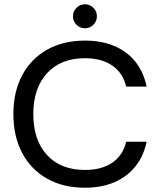

<svg xmlns="http://www.w3.org/2000/svg" viewBox="-20 -877 733 908"><path d="M381.7 10.8Q279.2 10.8 202.9 -32.1Q126.7 -75 85 -153.3Q43.3 -231.7 43.3 -337.5Q43.3 -443.3 85 -521.2Q126.7 -599.2 202.9 -642.1Q279.2 -685 381.7 -685Q460 -685 520.4 -659.6Q580.8 -634.2 620 -585.4Q659.2 -536.7 673.3 -467.5H576.7Q561.7 -531.7 511.3 -566.7Q460.8 -601.7 381.7 -601.7Q267.5 -601.7 202.5 -530.8Q137.5 -460 137.5 -337.5Q137.5 -214.2 202.5 -143.8Q267.5 -73.3 381.7 -73.3Q460.8 -73.3 511.3 -107.9Q561.7 -142.5 576.7 -206.7H673.3Q659.2 -138.3 620 -89.6Q580.8 -40.8 520.4 -15Q460 10.8 381.7 10.8ZM381.7 -743.3Q358.3 -743.3 341.7 -760Q325 -776.7 325 -800Q325 -823.3 341.7 -840Q358.3 -856.7 381.7 -856.7Q405 -856.7 421.7 -840Q438.3 -823.3 438.3 -800Q438.3 -776.7 421.7 -760Q405 -743.3 381.7 -743.3Z"/></svg>

Font: Funnel Display
Style: Regular
Weight: 400
Designer: NORD ID, Kristian Moeller
Foundry: Dicotype
Version: Version 1.000